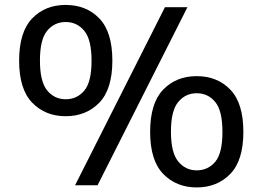

<svg xmlns="http://www.w3.org/2000/svg" viewBox="-20 -770 1091 798"><path d="M253 -287Q168.5 -287 114 -343Q59.5 -399 59.5 -518Q59.5 -637 113.5 -693.2Q167.5 -749.5 253 -749.5Q339 -749.5 393 -693.2Q447 -637 447 -518Q447 -399 392.5 -343Q338 -287 253 -287ZM292 0 665.5 -740H759L385.5 0ZM253 -357.5Q300 -357.5 330.2 -393.2Q360.5 -429 360.5 -517.5Q360.5 -605.5 330.2 -642Q300 -678.5 253 -678.5Q206 -678.5 176 -642.2Q146 -606 146 -518.5Q146 -431 176 -394.2Q206 -357.5 253 -357.5ZM797.5 9Q713 9 658.5 -47Q604 -103 604 -222Q604 -341 658 -397.2Q712 -453.5 797.5 -453.5Q883.5 -453.5 937.5 -397.2Q991.5 -341 991.5 -222Q991.5 -103 937 -47Q882.5 9 797.5 9ZM797.5 -62Q844.5 -62 874.5 -97.5Q904.5 -133 904.5 -221.5Q904.5 -310 874.5 -346.2Q844.5 -382.5 797.5 -382.5Q751 -382.5 720.8 -346.2Q690.5 -310 690.5 -222.5Q690.5 -135.5 720.8 -98.8Q751 -62 797.5 -62Z"/></svg>

Font: Encode Sans Expanded Medium
Style: Regular
Weight: 500
Width: 7
Designer: Multiple Designers
Foundry: Impallari Type
Version: Version 3.000; ttfautohint (v1.8.3) -l 8 -r 50 -G 200 -x 14 